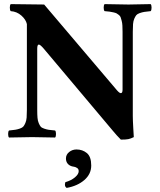

<svg xmlns="http://www.w3.org/2000/svg" viewBox="-20 -667 780 934"><path d="M23.9 2Q19.5 -2.4 19.5 -15.1Q19.5 -27.8 23.9 -32.2Q44.4 -34.2 54.9 -35.9Q65.4 -37.6 77.1 -41.7Q88.9 -45.9 93.8 -51.8Q98.6 -57.6 103.5 -68.8Q108.4 -80.1 109.6 -95Q110.8 -109.9 110.8 -132.8V-549.8Q106 -571.8 84 -591.3Q62 -610.8 32.2 -612.8Q27.8 -617.2 27.8 -629.9Q27.8 -642.6 32.2 -647L194.8 -645L548.8 -228Q561 -213.9 567.9 -213.9Q576.2 -213.9 576.2 -231V-512.2Q576.2 -529.8 575.4 -542.5Q574.7 -555.2 572 -565.4Q569.3 -575.7 567.1 -582.3Q564.9 -588.9 558.6 -594Q552.2 -599.1 547.4 -601.8Q542.5 -604.5 531.7 -606.9Q521 -609.4 512.9 -610.4Q504.9 -611.3 488.8 -612.8Q484.4 -617.2 484.4 -629.9Q484.4 -642.6 488.8 -647Q588.4 -645 605 -645Q615.2 -645 712.9 -647Q717.3 -642.6 717.3 -629.9Q717.3 -617.2 712.9 -612.8Q692.4 -610.8 681.9 -609.1Q671.4 -607.4 659.7 -603.3Q647.9 -599.1 643.1 -593.3Q638.2 -587.4 633.3 -576.2Q628.4 -564.9 627.2 -550Q626 -535.2 626 -512.2V-102.1Q626 -83.5 628.4 -42Q630.9 -0.5 630.9 0Q616.2 7.3 604.5 9.8Q592.8 12.2 567.9 12.2Q545.9 -9.8 527.8 -32.2L192.9 -430.2Q175.8 -450.2 168.9 -450.2Q161.1 -450.2 161.1 -430.2V-132.8Q161.1 -109.4 162.4 -94.2Q163.6 -79.1 168.5 -67.9Q173.3 -56.6 178 -51Q182.6 -45.4 194.8 -41.3Q207 -37.1 217 -35.6Q227.1 -34.2 248 -32.2Q252.4 -27.8 252.4 -15.1Q252.4 -2.4 248 2Q148.4 0 136.2 0Q121.6 0 23.9 2ZM352.1 60.1Q381.3 60.1 402.6 77.6Q423.8 95.2 423.8 138.2Q423.8 179.7 390.4 208.7Q356.9 237.8 304.2 247.1Q291.5 239.3 297.9 219.2Q326.7 210.9 344.7 195.6Q362.8 180.2 362.8 166Q362.8 160.2 360.8 156.2Q358.9 152.3 354.5 149.9Q350.1 147.5 347.7 146.2Q345.2 145 339.8 144L334 143.1Q318.8 140.1 309.8 129.9Q300.8 119.6 300.8 104Q300.8 85 316.4 72.5Q332 60.1 352.1 60.1Z"/></svg>

Font: Common Serif
Style: Bold
Weight: 700
Designer: Philipp H. Poll, Khaled Hosny
Foundry: Stefan Peev, Context Ltd.
Version: Version 1.026